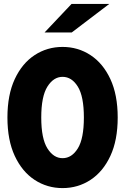

<svg xmlns="http://www.w3.org/2000/svg" viewBox="-20 -951 640 982"><path d="M300 11Q221 11 157 -31Q93 -73 55.5 -153.5Q18 -234 18 -350Q18 -466 55.5 -546.5Q93 -627 157 -669Q221 -711 300 -711Q379 -711 443 -669Q507 -627 544.5 -546.5Q582 -466 582 -350Q582 -234 544.5 -153.5Q507 -73 443 -31Q379 11 300 11ZM300 -142Q347 -142 378 -192Q409 -242 409 -350Q409 -458 378 -508Q347 -558 300 -558Q254 -558 222.5 -508Q191 -458 191 -350Q191 -242 222.5 -192Q254 -142 300 -142ZM208 -785 346 -931H539L347 -785Z"/></svg>

Font: Red Hat Mono
Style: Bold
Weight: 700
Monospace: yes
Designer: Pentagram, MCKL
Foundry: Pentagram, MCKL
Version: Version 1.023; ttfautohint (v1.8.3)